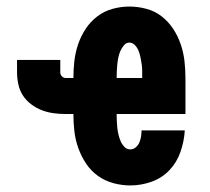

<svg xmlns="http://www.w3.org/2000/svg" viewBox="-20 -558 640 586"><path d="M378 8Q352 8 326 1Q300 -6 278.5 -21.5Q257 -37 242.5 -59Q228 -81 219 -106Q210 -131 207 -157.5Q204 -184 204 -210H180Q162 -210 143.5 -212.5Q125 -215 108 -221.5Q91 -228 75.5 -239.5Q60 -251 50 -266.5Q40 -282 36 -300.5Q32 -319 32 -337V-375H164V-337Q164 -330 169 -325Q174 -320 180 -320H204Q204 -346 207 -372Q210 -398 218.5 -423Q227 -448 241.5 -470Q256 -492 277 -508Q298 -524 323.5 -531Q349 -538 375 -538Q401 -538 427 -531Q453 -524 473.5 -508Q494 -492 508.5 -470Q523 -448 531.5 -423Q540 -398 543 -372Q546 -346 546 -320V-210H336Q336 -199 336.5 -189Q337 -179 338 -168.5Q339 -158 341.5 -147.5Q344 -137 348 -127.5Q352 -118 359.5 -110Q367 -102 378 -102Q387 -102 394.5 -108.5Q402 -115 405.5 -123.5Q409 -132 410.5 -141.5Q412 -151 412 -160H544Q542 -127 531 -95Q520 -63 497.5 -39Q475 -15 443 -3.5Q411 8 378 8ZM336 -320H414Q414 -330 414 -340.5Q414 -351 412.5 -361.5Q411 -372 409 -382Q407 -392 403.5 -401.5Q400 -411 392.5 -419.5Q385 -428 375 -428Q365 -428 358 -419.5Q351 -411 347 -401.5Q343 -392 341 -382Q339 -372 338 -361.5Q337 -351 336.5 -340.5Q336 -330 336 -320Z"/></svg>

Font: Iosevka Curly XBdEx
Style: Regular
Weight: 800
Width: 7
Monospace: yes
Designer: Belleve Invis
Foundry: Belleve Invis
Version: Version 11.1.0; ttfautohint (v1.8.3)